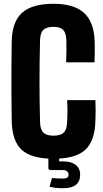

<svg xmlns="http://www.w3.org/2000/svg" viewBox="-20 -830 546 1016"><path d="M263 10Q147 10 95.5 -36.5Q44 -83 42 -191Q41 -266 40.5 -333Q40 -400 40.5 -468Q41 -536 42 -611Q44 -715 97 -762.5Q150 -810 263 -810Q373 -810 425.5 -761Q478 -712 481 -610Q482 -585 481.5 -555Q481 -525 480 -500H330Q331 -528 331.5 -559Q332 -590 331 -618Q330 -656 314 -672Q298 -688 263 -688Q226 -688 209.5 -672Q193 -656 192 -618Q186 -400 192 -183Q193 -145 209.5 -128.5Q226 -112 263 -112Q301 -112 317.5 -128.5Q334 -145 335 -183Q337 -215 337 -240.5Q337 -266 335 -300H485Q486 -276 486 -245.5Q486 -215 485 -191Q482 -83 430.5 -36.5Q379 10 263 10ZM314 166Q272 166 242 158L255 112Q265 113 280.5 114Q296 115 314 115Q343 115 343 95Q343 83 335 76.5Q327 70 314 70H243L236 63V-10H293V24H314Q356 24 380 42Q404 60 404 95Q404 166 314 166Z"/></svg>

Font: Big Shoulders Text Black
Style: Regular
Weight: 900
Designer: Patric King
Foundry: XO Type Co
Version: Version 1.000; ttfautohint (v1.8.2)